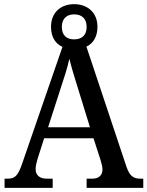

<svg xmlns="http://www.w3.org/2000/svg" viewBox="-20 -902 708 922"><path d="M2 0H233V-44H205C171 -44 151 -60 151 -90C151 -104 156 -125 161 -141L192 -238H429L463 -133C468 -117 472 -100 472 -88C472 -59 453 -44 423 -44H396V0H668V-44H655C621 -44 603 -56 587 -102L395 -678C427 -693 448 -725 448 -773C448 -844 398 -882 336 -882C274 -882 225 -844 225 -773C225 -724 247 -691 280 -677L88 -121C67 -58 52 -44 17 -44H2ZM336 -713C302 -713 277 -730 277 -773C277 -816 304 -833 336 -833C369 -833 396 -816 396 -773C396 -729 369 -713 336 -713ZM211 -291 270 -474C288 -528 304 -577 313 -620C324 -576 340 -522 358 -466L412 -291Z"/></svg>

Font: Noto Serif Lao SemiCondensed Medium
Style: Regular
Weight: 500
Width: 4
Designer: Monotype Design Team
Foundry: Monotype Imaging Inc.
Version: Version 2.003